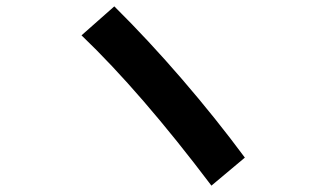

<svg xmlns="http://www.w3.org/2000/svg" viewBox="-20 -684 1040 603"><path d="M644 -101Q422 -395 236 -573L339 -664Q446 -558 552 -435Q658 -312 749 -189Z"/></svg>

Font: IBM Plex Sans JP SemiBold
Style: Regular
Weight: 600
Designer: Mike Abbink; Paul van der Laan; Pieter van Rosmalen; Wujin Sim; Yejin Wi; Jinhee Kim; Boomi Park; Yona Kim; Kichan Ma
Foundry: Sandoll Inc.
Version: Version 1.001